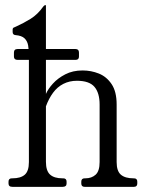

<svg xmlns="http://www.w3.org/2000/svg" viewBox="-20 -724 639 744"><path d="M273 -534Q286 -534 286 -520V-505Q286 -492 273 -492H48Q34 -492 34 -505V-520Q34 -534 48 -534ZM225 -33Q238 -33 238 -20V-13Q238 0 223 0H28Q13 0 13 -13V-20Q13 -33 26 -33H28Q60 -33 76 -47Q92 -61 92 -96V-506Q92 -531 89 -548Q86 -565 75 -575.5Q64 -586 40 -588Q29 -589 29 -600V-610Q29 -615 33 -617Q37 -619 42 -621Q71 -634 98.5 -651Q126 -668 148 -699Q152 -704 155 -704H156Q158 -704 158 -703V-360Q166 -379 185 -400Q204 -421 233 -436Q262 -451 300 -451Q333 -451 363 -439Q393 -427 412.5 -398Q432 -369 432 -319V-96Q432 -61 448.5 -47Q465 -33 497 -33H499Q512 -33 512 -20V-13Q512 0 499 0H308Q295 0 295 -13V-20Q295 -33 308 -33H311Q335 -33 350.5 -47Q366 -61 366 -96V-319Q366 -364 346 -387.5Q326 -411 278 -411Q249 -411 225.5 -399Q202 -387 185.5 -364.5Q169 -342 158 -312V-97Q158 -62 174 -47.5Q190 -33 222 -33Z"/></svg>

Font: Young Serif Light
Style: Regular
Weight: 300
Designer: Bastien Sozeau
Foundry: NBR — Bastien Sozeau
Version: Version 5.001